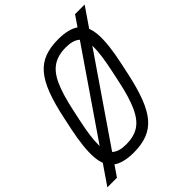

<svg xmlns="http://www.w3.org/2000/svg" viewBox="-275 -994 1189 1189"><g transform="rotate(-45 319.5 -400.0)"><path d="M-31 50 586 -850H670L53 50ZM238 14Q144 14 96.5 -22.5Q49 -59 43 -141.5Q37 -224 66 -363L83 -443Q105 -548 132 -619Q159 -690 195.5 -733Q232 -776 282.5 -795Q333 -814 401 -814Q496 -814 543.5 -777.5Q591 -741 597 -658.5Q603 -576 573 -437L556 -357Q534 -253 506.5 -181.5Q479 -110 443 -67.5Q407 -25 356.5 -5.5Q306 14 238 14ZM240 -55Q307 -55 351.5 -83.5Q396 -112 427 -180Q458 -248 482 -363L499 -443Q524 -560 523.5 -625.5Q523 -691 493 -718Q463 -745 399 -745Q333 -745 288 -716.5Q243 -688 212.5 -621Q182 -554 157 -437L140 -357Q115 -241 116 -175Q117 -109 147 -82Q177 -55 240 -55Z"/></g></svg>

Font: Victor Mono
Style: Italic
Weight: 400
Italic angle: -12°
Monospace: yes
Designer: Rune Bjørnerås
Version: Version 1.561;gftools[0.9.30]